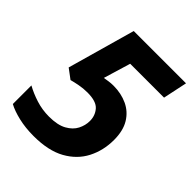

<svg xmlns="http://www.w3.org/2000/svg" viewBox="-204 -831 958 958"><g transform="rotate(45 275.5 -352.0)"><path d="M196 10Q138 10 89.5 -1.5Q41 -13 10 -30V-161Q46 -141 90 -127Q134 -113 182 -113Q242 -113 277 -132.5Q312 -152 327 -181.5Q342 -211 342 -242Q342 -280 318.5 -307Q295 -334 233 -334Q203 -334 175 -328.5Q147 -323 129 -318L78 -356L179 -714H548L521 -586H282L239 -443Q251 -445 266.5 -447.5Q282 -450 301 -450Q355 -450 399 -429.5Q443 -409 468.5 -367Q494 -325 494 -260Q494 -186 462.5 -124.5Q431 -63 365.5 -26.5Q300 10 196 10Z"/></g></svg>

Font: Noto IKEA Latin
Style: Bold Italic
Weight: 700
Italic angle: -12°
Designer: Monotype Design Team
Foundry: Monotype Imaging Inc.
Version: Version 1.0